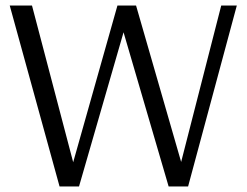

<svg xmlns="http://www.w3.org/2000/svg" viewBox="-20 -670 888 690"><path d="M775 -650H831L656 0H586L424 -554L264 0H194L15 -650H95L243 -87L402 -650H469L631 -88Z"/></svg>

Font: Arsenal
Style: Regular
Weight: 400
Designer: Andrij Shevchenko
Foundry: Stairsfor.com
Version: Version 1.000